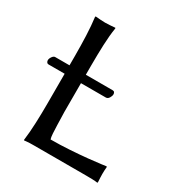

<svg xmlns="http://www.w3.org/2000/svg" viewBox="-163 -805 872 925"><g transform="rotate(30 273.0 -342.0)"><path d="M202.1 -419.9H351.1Q358.4 -419.9 361.6 -415.3Q364.7 -410.6 364.7 -404.8Q364.7 -395.5 357.9 -384.3Q351.1 -373 339.8 -373H202.1V-212.4Q202.1 -205.6 202.9 -185.3Q203.6 -165 204.1 -140.9Q204.6 -116.7 206.1 -95.5Q207.5 -74.2 210.9 -64.9Q264.2 -64.9 317.1 -68.4Q370.1 -71.8 413.6 -76.2Q457 -80.6 483.4 -84.2Q509.8 -87.9 509.8 -87.9L511.7 -84Q509.8 -66.9 509.8 -46.4Q509.8 -39.6 510.3 -25.6Q510.7 -11.7 511.7 0L509.8 2.9Q497.6 1 480.5 0.5Q463.4 0 446.3 0H156.7Q130.4 0 116.2 1.5Q102.1 2.9 102.1 2.9L101.1 0Q106.9 -43.5 109.1 -98.1Q111.3 -152.8 111.3 -212.4V-373H22.5Q15.1 -373 11.7 -378.2Q8.3 -383.3 8.3 -389.2Q8.3 -398.4 15.9 -409.2Q23.4 -419.9 31.7 -419.9H111.3V-471.7Q111.3 -531.2 109.1 -584.7Q106.9 -638.2 101.1 -683.6L103 -687Q112.3 -686 129.9 -684.8Q147.5 -683.6 156.7 -683.6Q166.5 -683.6 184.3 -684.8Q202.1 -686 212.4 -687L213.4 -683.6Q206.5 -641.1 204.3 -586.2Q202.1 -531.2 202.1 -471.7Z"/></g></svg>

Font: Kurinto Seri
Style: Regular
Weight: 400
Designer: Kurinto was developed by Clint Goss from a range of fonts that are compatible with the SIL Open Font License Version 1.1
Foundry: Clinton F. Goss
Version: Version 2.196; July 25, 2020